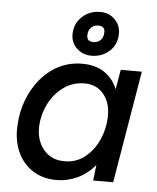

<svg xmlns="http://www.w3.org/2000/svg" viewBox="-54 -794 697 852"><g transform="rotate(5 295.0 -368.0)"><path d="M229 12Q168 12 123 -17Q78 -46 55 -97.5Q32 -149 36 -216Q39 -275 59 -328Q79 -381 113.5 -422.5Q148 -464 195 -488Q242 -512 299 -512Q358 -512 397.5 -485.5Q437 -459 456 -412L471 -500H565L481 0H392L400 -70Q366 -29 321.5 -8.5Q277 12 229 12ZM257 -74Q310 -74 349 -105.5Q388 -137 409.5 -186Q431 -235 432 -286Q434 -348 402.5 -387Q371 -426 317 -426Q263 -426 221.5 -395Q180 -364 157 -316.5Q134 -269 132 -216Q131 -154 165 -114Q199 -74 257 -74ZM336 -551Q297 -551 270.5 -576Q244 -601 244 -638Q244 -685 277 -716.5Q310 -748 359 -748Q397 -748 423 -722.5Q449 -697 449 -660Q449 -611 416 -581Q383 -551 336 -551ZM339 -612Q359 -612 371.5 -625Q384 -638 384 -661Q384 -687 355 -687Q335 -687 322.5 -674Q310 -661 310 -639Q310 -612 339 -612Z"/></g></svg>

Font: Figtree Medium
Style: Italic
Weight: 500
Italic angle: -9.5°
Foundry: Erik Kennedy
Version: Version 2.001; ttfautohint (v1.8.4.7-5d5b);gftools[0.9.27]